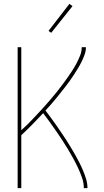

<svg xmlns="http://www.w3.org/2000/svg" viewBox="-20 -981 540 1001"><path d="M72 0V-735H91V-302Q108 -317 124 -333Q140 -349 155.5 -365.5Q171 -382 186.5 -398.5Q202 -415 217 -432Q232 -449 246.5 -466Q261 -483 275.5 -501Q290 -519 303.5 -537Q317 -555 330 -573.5Q343 -592 355.5 -611Q368 -630 378.5 -650Q389 -670 397.5 -691Q406 -712 406 -735H428Q428 -715 421 -696Q414 -677 405.5 -659.5Q397 -642 386.5 -625Q376 -608 365.5 -591.5Q355 -575 343 -558.5Q331 -542 319 -526.5Q307 -511 294.5 -495.5Q282 -480 269.5 -464.5Q257 -449 244 -434.5Q231 -420 217 -405Q231 -386 245 -367.5Q259 -349 272 -330Q285 -311 298.5 -291.5Q312 -272 324.5 -252.5Q337 -233 349 -213Q361 -193 372.5 -173Q384 -153 394.5 -132Q405 -111 414 -89.5Q423 -68 429.5 -45.5Q436 -23 436 0H417Q417 -28 407.5 -55Q398 -82 386 -107.5Q374 -133 360.5 -157.5Q347 -182 332.5 -206Q318 -230 302.5 -253.5Q287 -277 271 -300Q255 -323 238.5 -346Q222 -369 205 -391Q177 -361 149 -332.5Q121 -304 91 -276V0ZM247 -810 233 -820 342 -961 358 -949Z"/></svg>

Font: Zed Mono Thin
Style: Regular
Weight: 100
Monospace: yes
Designer: Belleve Invis
Foundry: Belleve Invis
Version: Version 1.0.0; ttfautohint (v1.8.4)